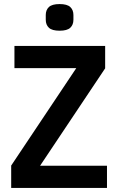

<svg xmlns="http://www.w3.org/2000/svg" viewBox="-20 -924 580 944"><path d="M506 0H35V-110L355 -589H51V-698H497V-588L177 -109H506ZM273 -773Q236 -773 220.5 -787.5Q205 -802 205 -827V-850Q205 -875 220.5 -889.5Q236 -904 273 -904Q310 -904 325.5 -889.5Q341 -875 341 -850V-827Q341 -802 325.5 -787.5Q310 -773 273 -773Z"/></svg>

Font: IBM Plex Sans Condensed SemiBold
Style: Regular
Weight: 600
Width: 3
Designer: Mike Abbink, Paul van der Laan, Pieter van Rosmalen
Foundry: Bold Monday
Version: Version 1.3